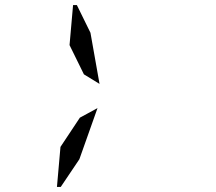

<svg xmlns="http://www.w3.org/2000/svg" viewBox="-20 -881 856 762"><path d="M270 -861H285L339 -751L375 -548L313 -586L256 -702ZM367 -452 295 -249 221 -139H206L220 -298L297 -414Z"/></svg>

Font: DSEG14 Modern Mini
Style: Italic
Weight: 400
Italic angle: -5°
Designer: Keshikan(Twitter:@keshinomi_88pro)
Version: Version 0.46